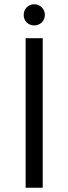

<svg xmlns="http://www.w3.org/2000/svg" viewBox="-20 -879 320 899"><path d="M100 0H180V-700H100ZM140 -760Q161 -760 175.5 -774Q190 -788 190 -809Q190 -830 175.5 -844.5Q161 -859 140 -859Q119 -859 105 -844.5Q91 -830 91 -809Q91 -788 105 -774Q119 -760 140 -760Z"/></svg>

Font: Fixel Variable
Style: Regular
Weight: 100
Width: 3
Designer: AlfaBravo + MacPaw
Foundry: Kyrylo Tkachov, Marchela Mozhyna, Serhii Makarenko, Maria Weinstein, Zakhar Kryvoshyya
Version: Version 1.211